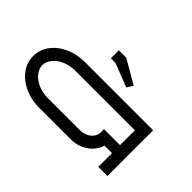

<svg xmlns="http://www.w3.org/2000/svg" viewBox="-94 -894 1188 1188"><g transform="rotate(45 500.0 -300.0)"><path d="M620 -510 465 -600H400V-530H440L595 -470ZM900 -400H300C171.3 -400 50 -319.6 50 -200C50 -80.4 171.3 0 300 0H580C661.1 0 733 -47.8 754.3 -120H820V0H900ZM820 -320V-190H680V-160C680 -121.1 640.5 -80 580 -80H300C196.9 -80 130 -142.9 130 -200C130 -257.1 196.9 -320 300 -320Z"/></g></svg>

Font: KetosagCBd
Style: Regular
Weight: 500
Designer: gluk
Foundry: gluk
Version: Version 00.0024